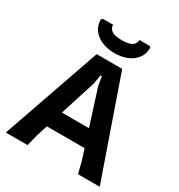

<svg xmlns="http://www.w3.org/2000/svg" viewBox="-208 -1047 1106 1186"><g transform="rotate(30 345.0 -454.0)"><path d="M10 0 254 -700H436L680 0H525L505 -80L360 -536L350 -598H340L330 -536L185 -80L165 0ZM140 -160V-280H550V-160ZM345 -760Q297 -760 257 -776Q217 -792 193 -823.5Q169 -855 169 -900L179 -908H251Q251 -881 273.5 -866.5Q296 -852 345 -852Q394 -852 416.5 -866.5Q439 -881 439 -908H511L521 -900Q521 -855 497 -823.5Q473 -792 433.5 -776Q394 -760 345 -760Z"/></g></svg>

Font: AR One Sans
Style: Bold
Weight: 700
Designer: Niteesh Yadav
Foundry: Niteesh Yadav
Version: Version 1.001;gftools[0.9.33]